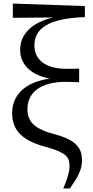

<svg xmlns="http://www.w3.org/2000/svg" viewBox="-20 -832 522 1077"><path d="M335 225H372C414 166 440 121 440 69C440 2 412 -45 290 -78C173 -108 134 -149 134 -220C134 -312 206 -373 349 -373C367 -373 397 -372 424 -371V-447C401 -446 370 -446 354 -446C229 -446 173 -501 173 -578C173 -671 250 -729 456 -736V-798L52 -812V-732L277 -734C160 -706 93 -642 93 -552C93 -479 142 -414 259 -391C109 -370 48 -289 48 -198C48 -97 109 -41 244 -6C353 24 370 52 370 98C370 133 357 174 335 225Z"/></svg>

Font: Noto Serif CJK SC Medium
Style: Regular
Weight: 500
Designer: Ryoko NISHIZUKA 西塚涼子 (kana & ideographs); Frank Grießhammer (Latin, Greek & Cyrillic); Wenlong ZHANG 张文龙 (bopomofo); San
Foundry: Adobe
Version: Version 2.001;hotconv 1.1.0;makeotfexe 2.6.0